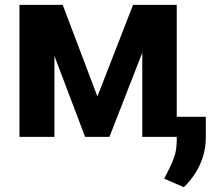

<svg xmlns="http://www.w3.org/2000/svg" viewBox="-20 -566 904 794"><path d="M382.8 -167Q419.9 -261.7 530.3 -545.9Q559.6 -545.9 645.5 -545.9Q592.8 -409.2 432.6 0Q408.2 0 332 0Q280.3 -136.7 125 -545.9Q153.3 -545.9 239.3 -545.9Q275.4 -451.2 382.8 -167ZM205.1 -545.9Q205.1 -409.2 205.1 0Q168.9 0 60.5 0Q60.5 -136.7 60.5 -545.9Q96.7 -545.9 205.1 -545.9ZM568.4 0Q568.4 -136.7 568.4 -545.9Q603.5 -545.9 710.9 -545.9Q710.9 -409.2 710.9 0Q674.8 0 568.4 0ZM831.1 -83Q831.1 -61.5 831.1 2Q831.1 2.9 831.1 3.9Q831.1 42 820.3 79.1Q808.6 117.2 788.1 149.4Q766.6 183.6 740.2 208Q712.9 196.3 659.2 172.9Q670.9 149.4 682.6 126Q694.3 102.5 703.1 75.2Q710.9 47.9 710.9 10.7Q710.9 -20.5 710.9 -83Q741.2 -83 831.1 -83Z"/></svg>

Font: DeepSea
Style: Bold
Weight: 700
Designer: Stem
Version: Version 3.019;git-0a5106e0b